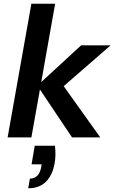

<svg xmlns="http://www.w3.org/2000/svg" viewBox="-20 -740 616 1034"><path d="M21 0 149 -720H277L202 -298L417 -496H576L323 -276L520 0H368L195 -258L149 0ZM132 274 141 222Q190 222 202 160L204 145H150L167 45H276Q282 97 274 141Q262 205 226.5 239.5Q191 274 132 274Z"/></svg>

Font: DeepMind Sans
Style: Bold Italic
Weight: 700
Italic angle: -10°
Designer: Jonny Pinhorn / Modifications: Colophon Foundry
Foundry: Colophon Foundry
Version: Version 1.002; ttfautohint (v1.8.2)